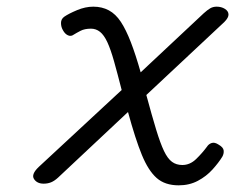

<svg xmlns="http://www.w3.org/2000/svg" viewBox="-20 -539 706 576"><path d="M516 17Q475 17 450 -5Q425 -27 405.5 -74.5Q386 -122 364 -203L154 -6Q143 4 133 8Q123 12 111 12Q91 12 82 -2Q73 -16 96 -38L345 -269Q332 -320 322 -355.5Q312 -391 302 -412.5Q292 -434 280 -443.5Q268 -453 253 -453Q234 -453 221.5 -446.5Q209 -440 201 -435Q193 -429 184 -433Q175 -437 169 -448Q163 -458 163 -470Q163 -482 173 -489Q186 -498 211 -508.5Q236 -519 260 -519Q286 -519 306.5 -508Q327 -497 342.5 -473.5Q358 -450 372.5 -412.5Q387 -375 402 -322L591 -499Q602 -509 610.5 -514Q619 -519 630 -519Q644 -519 654.5 -512.5Q665 -506 665.5 -496Q666 -486 653 -473L419 -254Q436 -191 448.5 -150Q461 -109 472 -86Q483 -63 496 -53.5Q509 -44 527 -44Q550 -44 568.5 -62Q587 -80 601 -99Q606 -107 615 -110Q624 -113 636 -105Q650 -97 651 -87.5Q652 -78 647 -69Q636 -51 617.5 -30.5Q599 -10 573.5 3.5Q548 17 516 17Z"/></svg>

Font: Playwrite CO Light
Style: Regular
Weight: 300
Version: Version 1.002